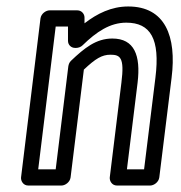

<svg xmlns="http://www.w3.org/2000/svg" viewBox="-20 -548 560 593"><path d="M98 -25 152 -466H190V-422C190 -409 200 -400 212 -400H215C222 -400 230 -403 235 -408C278 -450 320 -478 370 -478C445 -478 475 -428 460 -308L425 -25H372L405 -293C415 -377 395 -429 327 -429C277 -429 241 -400 199 -360C194 -355 192 -349 191 -343L152 -25ZM45 0C44 11 52 25 67 25H170C181 25 196 15 198 0L239 -333C275 -367 295 -379 321 -379C351 -379 365 -371 355 -293L319 0C318 11 326 25 341 25H444C455 25 470 15 472 0L510 -308C526 -436 490 -528 376 -528C324 -528 280 -506 241 -476V-494C241 -505 232 -516 219 -516H133C122 -516 107 -506 105 -491Z"/></svg>

Font: Falling Sky
Style: CondOuObl
Weight: 400
Designer: Paul D. Hunt
Foundry: Adobe Systems Incorporated
Version: Version 1.02